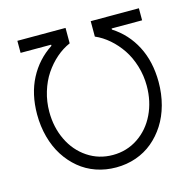

<svg xmlns="http://www.w3.org/2000/svg" viewBox="-107 -837 970 957"><g transform="rotate(-15 378.0 -358.5)"><path d="M64.3 -347.7Q64.6 -452.4 105.8 -531.4Q147 -610.4 221.9 -659.4V-665.1H64.3V-727.3H312.9V-647.7Q275.2 -631.4 241.8 -602.5Q208.5 -573.5 182.5 -535Q156.6 -496.4 141.5 -446.7Q126.4 -397 126.4 -343.8Q126.4 -263.8 158.2 -197.8Q190 -131.7 247.9 -93Q305.8 -54.3 377.8 -54.3Q449.9 -54.3 507.8 -93Q565.7 -131.7 597.5 -197.8Q629.3 -263.8 629.3 -343.8Q629.3 -397 614.2 -446.7Q599.1 -496.4 573.2 -535Q547.2 -573.5 513.8 -602.5Q480.5 -631.4 442.8 -647.7V-727.3H691.4V-665.1H534.1V-659.4Q608.7 -611.9 649.9 -532.3Q691.1 -452.8 691.4 -347.7Q691.4 -285.5 676.3 -229.9Q661.2 -174.4 633.3 -130.9Q605.5 -87.4 567.3 -55.6Q529.1 -23.8 480.6 -6.9Q432.2 9.9 377.8 9.9Q323.5 9.9 275 -6.9Q226.6 -23.8 188.4 -55.6Q150.2 -87.4 122.3 -130.9Q94.5 -174.4 79.4 -229.9Q64.3 -285.5 64.3 -347.7Z"/></g></svg>

Font: Inter Light BETA
Style: Regular
Weight: 300
Designer: Rasmus Andersson
Foundry: rsms
Version: Version 3.011;git-f93a4a705